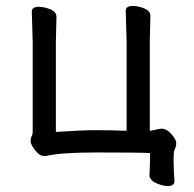

<svg xmlns="http://www.w3.org/2000/svg" viewBox="-20 -508 652 646"><path d="M545 118Q527 118 505 108Q483 98 483 81V80Q485 46 485 7Q455 5 305 5Q182 5 134 17H129Q113 17 98 -2.5Q83 -22 83 -33Q83 -44 86.5 -49.5Q90 -55 90 -65V-367L87 -469Q87 -485 111 -485Q129 -485 149.5 -476.5Q170 -468 170 -451L168 -367V-64Q252 -70 300 -70Q348 -70 406 -68V-370L403 -472Q403 -488 427 -488Q445 -488 465.5 -479.5Q486 -471 486 -454L484 -370V-68Q489 -68 501 -71Q513 -74 522 -75H524Q541 -75 557 -56.5Q573 -38 573 -27Q573 -15 568.5 -7.5Q564 0 564 31Q564 64 567 101Q567 118 545 118Z"/></svg>

Font: LXGW WenKai Lite Medium
Style: Regular
Weight: 500
Designer: LXGW / Fontworks Inc.
Foundry: LXGW / Fontworks Inc.
Version: Version 1.511; March 25, 2025